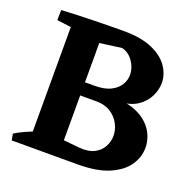

<svg xmlns="http://www.w3.org/2000/svg" viewBox="-119 -786 907 906"><g transform="rotate(20 334.0 -333.0)"><path d="M235 -314V-376H309Q361 -376 391.5 -391.5Q422 -407 436.5 -431Q451 -455 451 -481Q451 -516 429 -548Q407 -580 372 -588L254 -572L41 -658Q75 -660 116 -661.5Q157 -663 199 -664Q241 -665 281 -665.5Q321 -666 353 -666Q440 -666 496 -641.5Q552 -617 578.5 -578Q605 -539 605 -497Q605 -463 588.5 -429Q572 -395 537.5 -371.5Q503 -348 448 -345L317 -322ZM32 0 26 -32Q48 -46 73.5 -57.5Q99 -69 125 -79L126 0ZM111 0V-657H263V0ZM239 0 242 -87 343 -77Q389 -73 418.5 -88Q448 -103 462 -129.5Q476 -156 476 -184Q476 -214 461 -243Q446 -272 416.5 -291Q387 -310 345 -310H242L259 -336L391 -352Q472 -359 526.5 -336Q581 -313 609 -272Q637 -231 637 -182Q637 -136 609 -94.5Q581 -53 520.5 -26.5Q460 0 361 0ZM153 -593 40 -607 41 -658H153Z"/></g></svg>

Font: Eczar SemiBold
Style: Regular
Weight: 600
Designer: Vaibhav Singh
Foundry: Rosetta Type Foundry
Version: Version 2.000